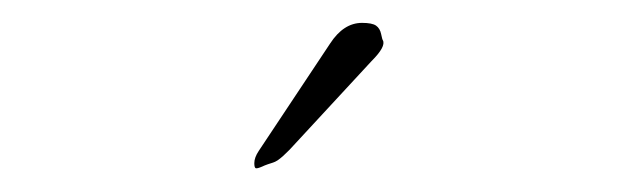

<svg xmlns="http://www.w3.org/2000/svg" viewBox="-20 -743 540 167"><path d="M208 -598.1Q203.6 -596.2 202.4 -596.7Q201.2 -597.2 201.2 -601.1Q201.2 -606 205.1 -611.8L267.1 -705.1Q278.8 -723.1 294.9 -723.1Q303.7 -723.1 307.1 -720.7Q310.5 -718.3 311.5 -713.4Q312.5 -708.5 313 -708Q315.9 -702.6 303.2 -689.9L231.9 -612.8Q228.5 -609.4 226.1 -607.2Q223.6 -605 221.4 -603.5Q219.2 -602.1 217.5 -601.6Q215.8 -601.1 212.9 -600.1Q210 -599.1 208 -598.1Z"/></svg>

Font: Quicksand
Style: Light
Weight: 300
Designer: Andrew Paglinawan
Foundry: Andrew Paglinawan
Version: 1.002